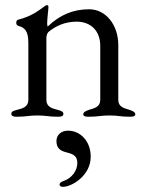

<svg xmlns="http://www.w3.org/2000/svg" viewBox="-20 -450 568 745"><path d="M44 3C84 3 90 -2 125 -2C160 -2 166 3 206 3C219 3 226 0 226 -8C226 -16 219 -20 203 -24C183 -29 160 -35 160 -62V-303C160 -311 163 -321 168 -326C196 -349 231 -366 279 -366C333 -365 369 -330 369 -272V-62C369 -35 346 -30 326 -24C315 -20 303 -16 303 -6C303 2 316 3 323 3C363 3 370 -2 405 -2C440 -2 445 3 485 3C493 3 505 2 505 -6C505 -16 493 -20 482 -24C462 -30 439 -35 439 -62V-275C439 -353 391 -414 326 -414C263 -414 212 -392 165 -347C164 -348 163 -353 163 -359C163 -378 168 -414 168 -423C168 -427 166 -430 163 -430C159 -430 156 -428 152 -425C124 -404 98 -386 52 -374C46 -373 43 -369 43 -362C43 -354 47 -351 53 -349C87 -340 90 -313 90 -277V-62C90 -35 67 -29 47 -24C32 -20 24 -18 24 -8C24 0 32 3 44 3ZM224 275C258 275 332 232 332 158C332 98 292 57 244 57C217 57 199 74 199 97C199 124 213 135 237 141C265 148 280 155 280 183C280 210 261 241 225 253C216 256 211 261 211 266C211 271 216 275 224 275Z"/></svg>

Font: Garamond-Math
Style: Regular
Weight: 400
Version: Version 2019-08-16